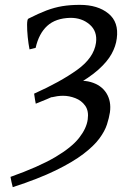

<svg xmlns="http://www.w3.org/2000/svg" viewBox="-20 -650 515 794"><path d="M462.9 -490.7Q459 -459 441.4 -427Q423.8 -395 386.7 -361.8Q349.6 -328.6 286.6 -293.7Q223.6 -258.8 127.9 -221.2Q127 -227.1 124.5 -239.7Q122.1 -252.4 121.1 -262.7Q229 -311 298.6 -360.8Q368.2 -410.6 377 -473.1Q383.3 -520.5 350.8 -548.6Q318.4 -576.7 270.5 -576.2Q210 -574.7 175.3 -543Q140.6 -511.2 127.4 -452.1L102.1 -445.8Q97.7 -467.8 94.7 -496.6Q91.8 -525.4 92 -547.9Q92.3 -570.3 97.2 -572.8Q139.2 -594.2 172.1 -606.7Q205.1 -619.1 237.5 -624.5Q270 -629.9 310.5 -629.9Q384.3 -629.9 428.2 -594.2Q472.2 -558.6 462.9 -490.7ZM434.6 -185.5Q431.2 -163.1 422.4 -135.5Q413.6 -107.9 390.9 -77.1Q368.2 -46.4 324.7 -13.2Q281.2 20 210.2 54.7Q139.2 89.4 32.7 124Q29.8 112.3 27.3 101.6Q24.9 90.8 23.4 81.5Q140.1 40 208.3 -0.2Q276.4 -40.5 307.1 -79.8Q337.9 -119.1 342.8 -156.2Q347.7 -191.4 332.3 -212.9Q316.9 -234.4 291.5 -244.1Q266.1 -253.9 241.2 -253.9Q228.5 -253.9 216.6 -252.2Q204.6 -250.5 192.9 -247.6Q206.1 -264.6 222.9 -280Q239.7 -295.4 249 -306.2Q311 -323.2 355 -310.8Q398.9 -298.3 419.9 -264.9Q440.9 -231.4 434.6 -185.5Z"/></svg>

Font: Gentium Book Plus
Style: Italic
Weight: 400
Italic angle: -8°
Designer: Victor Gaultney, Annie Olsen, Iska Routamaa, Becca Hirsbrunner
Foundry: SIL International
Version: Version 6.101